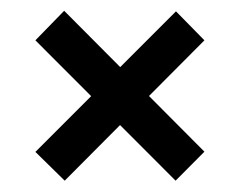

<svg xmlns="http://www.w3.org/2000/svg" viewBox="-20 -481 438 351"><path d="M98.3 -150.7 44.7 -203.3 301.7 -460.3 353.7 -407.3ZM301 -150.7 44.7 -407.3 97.3 -461.3 353.7 -203.7Z"/></svg>

Font: Bricolage Grotesque 96pt ExtraBold SemiCondensed
Style: Regular
Weight: 800
Width: 4
Version: Version 1.001;gftools[0.9.33.dev8+g029e19f]